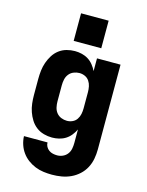

<svg xmlns="http://www.w3.org/2000/svg" viewBox="-141 -841 882 1150"><g transform="rotate(15 300.0 -266.5)"><path d="M296 223Q270 223 243.5 219.5Q217 216 192 206Q167 196 145.5 180Q124 164 108.5 142.5Q93 121 84.5 95.5Q76 70 75 43H221Q221 57 227.5 69Q234 81 245 89Q256 97 269.5 100Q283 103 296 103Q314 103 331 95.5Q348 88 359 73.5Q370 59 373.5 41Q377 23 377 5V-79Q368 -60 354 -42.5Q340 -25 321.5 -13.5Q303 -2 281.5 3Q260 8 239 8Q213 8 187.5 1Q162 -6 141 -22Q120 -38 106 -60.5Q92 -83 83.5 -107.5Q75 -132 72 -158Q69 -184 69 -210V-310Q69 -336 72 -362Q75 -388 83.5 -412.5Q92 -437 106 -459.5Q120 -482 141 -498Q162 -514 187.5 -521Q213 -528 239 -528Q260 -528 281.5 -523Q303 -518 321.5 -506.5Q340 -495 354 -477.5Q368 -460 377 -441V-520H523V5Q523 35 517.5 64.5Q512 94 498 120.5Q484 147 461.5 167.5Q439 188 412 200.5Q385 213 355.5 218Q326 223 296 223ZM299 -112Q317 -112 333.5 -119.5Q350 -127 360 -142Q370 -157 373.5 -174.5Q377 -192 377 -210V-310Q377 -328 373.5 -345.5Q370 -363 360 -378Q350 -393 333.5 -400.5Q317 -408 299 -408Q281 -408 263.5 -401Q246 -394 234.5 -379.5Q223 -365 219 -346.5Q215 -328 215 -310V-210Q215 -192 219 -173.5Q223 -155 234.5 -140.5Q246 -126 263.5 -119Q281 -112 299 -112ZM215 -585V-756H386V-585Z"/></g></svg>

Font: Iosevka SS04 Heavy Extended
Style: Regular
Weight: 900
Width: 7
Monospace: yes
Designer: Belleve Invis
Foundry: Belleve Invis
Version: Version 19.0.0; ttfautohint (v1.8.4)